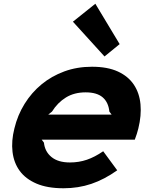

<svg xmlns="http://www.w3.org/2000/svg" viewBox="-20 -997 802 1027"><path d="M620 -761 539 -695 370 -881 490 -977ZM720 -310Q717 -298 712 -281.5Q707 -265 701 -250H203L215 -234Q220 -186 255.5 -157Q291 -128 354 -128Q402 -128 444.5 -142.5Q487 -157 532 -188L607 -86Q538 -37 468.5 -13.5Q399 10 320 10Q233 10 175 -15Q117 -40 85.5 -83Q54 -126 47 -184.5Q40 -243 57 -310Q74 -381 111.5 -441.5Q149 -502 202.5 -546Q256 -590 324 -615Q392 -640 472 -640Q555 -640 610.5 -614.5Q666 -589 696 -544Q726 -499 731.5 -439Q737 -379 720 -310ZM577 -384 565 -400Q560 -450 529 -476.5Q498 -503 438 -503Q377 -503 332.5 -475.5Q288 -448 258 -400L238 -384Z"/></svg>

Font: TypoPRO Sinkin Sans
Style: 700 Bold Italic
Weight: 700
Italic angle: -112°
Designer: Keith Bates
Foundry: K-Type
Version: Sinkin Sans (version 1.0)  by Keith Bates   •   © 2014   www